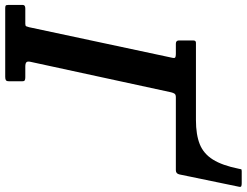

<svg xmlns="http://www.w3.org/2000/svg" viewBox="-162 -842 970 755"><g transform="rotate(90 323.5 -465.0)"><path d="M159 -671H118.5Q105.5 -671 105.5 -683.5V-739Q105.5 -750 114.5 -750H418.5Q476 -750 513.5 -765Q551 -780 574 -816.8Q597 -853.5 610 -918Q611.5 -925 612 -927.5Q612.5 -930 620 -930H667Q674 -930 678.2 -928.5Q682.5 -927 681 -920L632.5 -685.5Q629.5 -671 616 -671H329Q318.5 -671 315 -666Q311.5 -661 309.5 -652.5L189.5 -99Q187 -87.5 191.5 -83.2Q196 -79 208.5 -79H250.5Q258 -79 262 -77Q266 -75 266 -67.5V-15Q266 -5.5 262 -2.8Q258 0 249 0H-21Q-28.5 0 -31.2 -1.8Q-34 -3.5 -34 -11.5V-69.5Q-34 -79 -20 -79H40Q48 -79 49.8 -82.5Q51.5 -86 53.5 -94L173.5 -656Q176 -666 172.5 -668.5Q169 -671 159 -671Z"/></g></svg>

Font: Besley* Narrow Semi
Style: Italic
Weight: 600
Width: 4
Italic angle: -13°
Designer: Owen Earl
Foundry: indestructible type*
Version: Version 3.000; ttfautohint (v1.8.3)